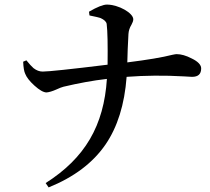

<svg xmlns="http://www.w3.org/2000/svg" viewBox="-20 -778 916 837"><path d="M192 39C303 -6 385 -68 440 -148C492 -224 523 -322 532 -443C612 -449 695 -450 782 -445C800 -444 812 -443 817 -443C844 -443 857 -455 857 -480C857 -495 843 -510 816 -523C791 -536 769 -542 750 -542C747 -542 740 -541 731 -539C688 -528 623 -517 535 -506C536 -542 537 -583 540 -630C541 -644 545 -657 553 -670C558 -679 561 -687 561 -694C561 -721 497 -758 446 -758C430 -758 404 -748 368 -727L370 -711L373 -710C394 -706 410 -702 419 -699C434 -692 443 -684 445 -674C449 -642 450 -583 449 -496C286 -476 191 -466 166 -466C152 -466 139 -471 126 -481C118 -488 108 -499 95 -515L81 -509C82 -484 85 -466 90 -456C96 -441 109 -424 130 -405C152 -385 170 -375 183 -375C194 -376 208 -380 226 -388C239 -394 249 -398 257 -400C321 -415 384 -427 446 -434C433 -231 351 -89 179 20Z"/></svg>

Font: AllPunType SemiBold
Style: Regular
Weight: 600
Version: 1.0